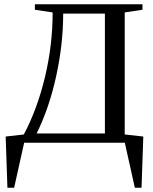

<svg xmlns="http://www.w3.org/2000/svg" viewBox="-20 -675 722 908"><path d="M476.1 -43.9V-610.8H278.8Q278.8 -466.3 245.8 -315.4Q212.9 -164.6 153.3 -43.9ZM94.2 0 46.9 212.9H15.1L6.8 -29.3L92.8 -39.1Q156.7 -160.2 192.9 -311.5Q229 -462.9 229 -616.2L145 -628.9V-654.8H653.8V-628.9L569.8 -616.2V-39.1L657.7 -29.3L649.4 212.9H617.7L570.3 0Z"/></svg>

Font: Times New Roman
Style: Regular
Weight: 400
Designer: Steve Matteson
Foundry: Ascender Corporation
Version: Version 2.00.3